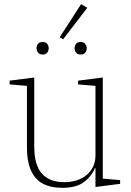

<svg xmlns="http://www.w3.org/2000/svg" viewBox="-20 -887 626 919"><path d="M279 12Q191 12 150 -36Q109 -84 109 -181V-476L26 -483V-501L144 -516V-185Q144 -97 180.5 -56Q217 -15 289 -15Q318 -15 344.5 -23Q371 -31 391.5 -47Q412 -63 424.5 -87Q437 -111 437 -144V-476L354 -483V-501L472 -516V-32L555 -25V-7L437 8V-82H434Q420 -45 383 -16.5Q346 12 279 12ZM184 -626Q169 -626 162 -635Q155 -644 155 -655V-657Q155 -668 162 -677Q169 -686 184 -686Q199 -686 206 -677Q213 -668 213 -657V-655Q213 -644 206 -635Q199 -626 184 -626ZM366 -626Q351 -626 344 -635Q337 -644 337 -655V-657Q337 -668 344 -677Q351 -686 366 -686Q381 -686 388 -677Q395 -668 395 -657V-655Q395 -644 388 -635Q381 -626 366 -626ZM266 -709 368 -867 398 -850 282 -699Z"/></svg>

Font: IBM Plex Serif ExtLt
Style: Regular
Weight: 200
Designer: Mike Abbink, Paul van der Laan, Pieter van Rosmalen
Foundry: Bold Monday
Version: Version 3.001